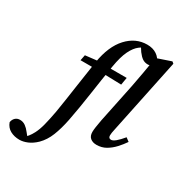

<svg xmlns="http://www.w3.org/2000/svg" viewBox="-348 -823 1112 1187"><g transform="rotate(30 208.0 -229.5)"><path d="M393 12Q366 12 349 -2Q332 -16 332 -45Q332 -59 335 -79.5Q338 -100 344 -133L402 -413Q411 -460 421.5 -518Q432 -576 440 -635L543 -670L555 -660L444 -127Q437 -97 437 -81Q437 -60 456 -60Q481 -60 532 -122L557 -103Q538 -75 513.5 -48.5Q489 -22 459.5 -5Q430 12 393 12ZM357 -682Q398 -682 426 -663Q454 -644 461 -616Q458 -597 446 -587Q434 -577 420 -577Q398 -577 381.5 -588Q365 -599 347 -623L322 -662L372 -666Q344 -657 318 -637.5Q292 -618 271 -575.5Q250 -533 237 -455Q220 -351 204.5 -244Q189 -137 170 -38Q156 32 135.5 83.5Q115 135 80 170Q51 198 21 210.5Q-9 223 -35 223Q-72 223 -100.5 207.5Q-129 192 -141 159Q-138 139 -125 126.5Q-112 114 -92 114Q-70 114 -52.5 126.5Q-35 139 -20 159L6 191L-19 194Q-7 183 4.5 169Q16 155 28 132Q43 103 53.5 62Q64 21 75 -38Q91 -135 104.5 -231.5Q118 -328 134 -429Q154 -551 214.5 -616.5Q275 -682 357 -682ZM47 -392 55 -432 168 -445V-440H349L340 -387L160 -392Z"/></g></svg>

Font: Lisu Bosa ExtraBold
Style: Italic
Weight: 800
Italic angle: -19°
Designer: David Morse, Annie Olsen, Victor Gaultney, Frank Grießhammer (Latin)
Foundry: SIL International
Version: Version 2.000